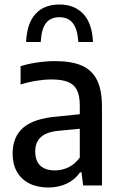

<svg xmlns="http://www.w3.org/2000/svg" viewBox="-20 -824 534 853"><path d="M433 -350.5V0H349.5L342 -58.5H336Q312.5 -25 276 -8Q239.5 9 194.5 9Q146 9 110.2 -9Q74.5 -27 55.2 -61Q36 -95 36 -141.5Q36 -216 83.2 -256.8Q130.5 -297.5 232 -306L334.5 -316.5V-355.5Q334.5 -400 321.2 -425Q308 -450 280.8 -460.5Q253.5 -471 208.5 -471Q177.5 -471 141.5 -465.2Q105.5 -459.5 71.5 -448.5V-530Q104.5 -540.5 145.8 -546.5Q187 -552.5 224.5 -552.5Q296.5 -552.5 342 -533.2Q387.5 -514 410.2 -469.8Q433 -425.5 433 -350.5ZM334.5 -124V-252L241 -243Q187 -238 161.8 -215.2Q136.5 -192.5 136.5 -151.5Q136.5 -109.5 159 -88.2Q181.5 -67 224.5 -67Q255 -67 283.8 -80.5Q312.5 -94 334.5 -124ZM244 -804Q311 -804 350.2 -762Q389.5 -720 393 -637.5H328Q324.5 -694.5 303.8 -721Q283 -747.5 244 -747.5Q204.5 -747.5 184.2 -721.2Q164 -695 161 -637.5H96Q99.5 -720.5 137.8 -762.2Q176 -804 244 -804Z"/></svg>

Font: Encode Sans Semi Condensed Medium
Style: Regular
Weight: 500
Width: 4
Designer: Multiple Designers
Foundry: Impallari Type
Version: Version 2.000